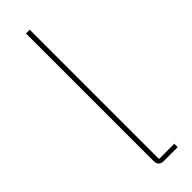

<svg xmlns="http://www.w3.org/2000/svg" viewBox="-253 -749 757 757"><g transform="rotate(-45 125.5 -370.0)"><path d="M134 0Q105 0 105 -29V-740H126V-19H211V0Z"/></g></svg>

Font: IBM Plex Sans Devanagari Thin
Style: Regular
Weight: 100
Designer: Mike Abbink, Paul van der Laan, Pieter van Rosmalen, Erin McLaughlin
Foundry: Bold Monday
Version: Version 1.1